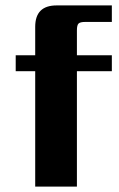

<svg xmlns="http://www.w3.org/2000/svg" viewBox="-20 -689 441 709"><path d="M393 -608H295Q276 -608 270 -602Q264 -596 264 -577V-485H393V-426H264V0H110V-426H38V-485H110V-590Q110 -669 189 -669H393Z"/></svg>

Font: Sarpanch
Style: Bold
Weight: 700
Designer: Manushi Parikh (Devanagari and Latin), Jyotish Sonowal (Devanagari)
Foundry: Indian Type Foundry
Version: Version 2.004;PS 1.0;hotconv 1.0.78;makeotf.lib2.5.61930; tt